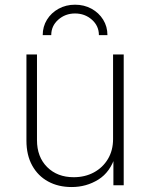

<svg xmlns="http://www.w3.org/2000/svg" viewBox="-20 -773 626 801"><path d="M278.8 7.3Q223.1 7.3 180.7 -15.9Q138.2 -39.1 114.3 -82.5Q90.3 -126 90.3 -186V-545.9H134.3V-188.5Q134.3 -118.2 176.8 -75.9Q219.2 -33.7 287.6 -33.7Q334.5 -33.7 371.6 -53.7Q408.7 -73.7 430.2 -109.6Q451.7 -145.5 451.7 -192.9V-545.9H496.1V0H453.1V-122.1H460.9Q440.4 -55.2 390.4 -23.9Q340.3 7.3 278.8 7.3ZM293 -753.4Q331.1 -753.4 361.8 -736.6Q392.6 -719.7 410.4 -690.9Q428.2 -662.1 428.2 -626.5H392.6Q392.6 -665 363.3 -690.9Q334 -716.8 293 -716.8Q252.4 -716.8 223.1 -690.9Q193.8 -665 193.8 -626.5H158.2Q158.2 -662.1 176 -690.9Q193.8 -719.7 224.6 -736.6Q255.4 -753.4 293 -753.4Z"/></svg>

Font: Inter ExtraLight
Style: Regular
Weight: 250
Designer: Rasmus Andersson
Foundry: rsms
Version: Version 4.001;git-66647c0bb